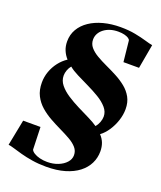

<svg xmlns="http://www.w3.org/2000/svg" viewBox="-165 -926 948 1129"><g transform="rotate(20 309.5 -361.0)"><path d="M529.5 -94.5Q529.5 -54 512.2 -19Q495 16 461 42.5Q427 69 376.5 84Q326 99 259.5 99Q212.5 99 172.2 92.5Q132 86 99.8 77.2Q67.5 68.5 44.5 61.2Q21.5 54 9 53L41 -109.5H149.5L154 30.5Q158 41 172.8 50.2Q187.5 59.5 209.2 65Q231 70.5 256 70.5Q293 70.5 323.8 58.2Q354.5 46 373 25.2Q391.5 4.5 391.5 -20.5Q391.5 -47.5 374 -67.5Q356.5 -87.5 327.5 -104Q298.5 -120.5 264 -137Q229.5 -153.5 195 -172.8Q160.5 -192 131.5 -217.2Q102.5 -242.5 85 -276.8Q67.5 -311 67.5 -358Q67.5 -394 79.5 -427.5Q91.5 -461 113 -489Q134.5 -517 163.5 -536Q145 -556.5 134.8 -581.2Q124.5 -606 124.5 -636.5Q124.5 -679 144.5 -713.2Q164.5 -747.5 200.8 -772Q237 -796.5 286 -809.5Q335 -822.5 392.5 -822.5Q443.5 -822.5 484.8 -814.5Q526 -806.5 556 -797.5Q586 -788.5 602 -786L575 -634.5H477.5L464 -763.5Q463.5 -771 453.8 -777.8Q444 -784.5 427.2 -788.8Q410.5 -793 388.5 -793Q361 -793 338.2 -785.8Q315.5 -778.5 298.8 -765.5Q282 -752.5 273 -735.5Q264 -718.5 264 -699Q264 -671.5 281.2 -651Q298.5 -630.5 327 -613.8Q355.5 -597 389.8 -581.2Q424 -565.5 458.2 -547.5Q492.5 -529.5 521 -506.5Q549.5 -483.5 566.8 -452.2Q584 -421 584 -378.5Q584 -343.5 572 -307Q560 -270.5 539.5 -239.5Q519 -208.5 493 -189.5Q512 -169.5 520.8 -146Q529.5 -122.5 529.5 -94.5ZM478 -293.5Q478 -324 456.2 -349Q434.5 -374 400 -394.8Q365.5 -415.5 327 -434Q288.5 -452.5 254 -469.8Q219.5 -487 198 -505Q187 -492.5 180.5 -474.8Q174 -457 174 -440.5Q174 -409 195 -383Q216 -357 249.8 -335Q283.5 -313 321.5 -294Q359.5 -275 394.2 -258Q429 -241 451.5 -225Q463.5 -238.5 470.8 -257.5Q478 -276.5 478 -293.5Z"/></g></svg>

Font: Merriweather 144pt Black
Style: Italic
Weight: 900
Italic angle: -7.8°
Version: Version 2.101